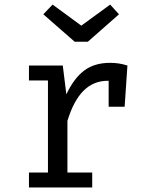

<svg xmlns="http://www.w3.org/2000/svg" viewBox="-20 -830 655 850"><path d="M544.1 -540 531.8 -357.4H461V-472.3H456.4Q393.8 -472.3 349.7 -428.2Q305.6 -384.1 278.5 -294.9V-66.2H388.2V0H108.2V-66.2H192.3V-473.8H108.2V-540H257.9L273.8 -412.3Q306.7 -482.6 352.1 -517.2Q397.4 -551.8 467.7 -551.8Q488.7 -551.8 506.2 -549Q523.6 -546.2 544.1 -540ZM340 -716.4 467.7 -809.7 506.7 -766.7 368.7 -645.1H310.8L171.8 -766.7L212.8 -809.7Z"/></svg>

Font: Fira Code Fixed
Style: Regular
Weight: 400
Monospace: yes
Designer: Carrois Corporate, Edenspiekermann AG, Nikita Prokopov
Foundry: Carrois Corporate, Edenspiekermann AG, Nikita Prokopov
Version: Version 5.002